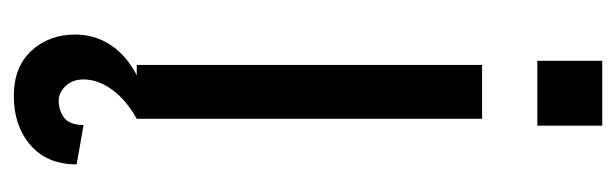

<svg xmlns="http://www.w3.org/2000/svg" viewBox="-327 -387 892 278"><g transform="rotate(90 119.0 -248.0)"><path d="M68 -674H162V-580H68ZM74 -500H152V0H74ZM30 89Q30 61 45 38Q60 15 89 0H152Q125 15 110 35.5Q95 56 95 77Q95 93 104.5 103Q114 113 126 113Q140 113 150.5 105Q161 97 161 77L218 87Q218 130 190 154Q162 178 119 178Q77 178 53.5 152.5Q30 127 30 89Z"/></g></svg>

Font: Uncut Sans VF
Style: Regular
Weight: 400
Designer: Kasper Nordkvist
Foundry: Uncut Type
Version: Version 1.100;FEAKit 1.0